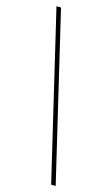

<svg xmlns="http://www.w3.org/2000/svg" viewBox="-148 -886 645 1104"><g transform="rotate(15 174.5 -333.5)"><path d="M43 -833 279 166H306L70 -833Z"/></g></svg>

Font: Noto Sans Devanagari Condensed Thin
Style: Regular
Weight: 100
Width: 3
Designer: Jelle Bosma - Monotype Design Team
Foundry: Monotype Imaging Inc.
Version: Version 2.004